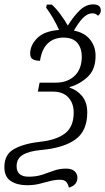

<svg xmlns="http://www.w3.org/2000/svg" viewBox="-63 -681 481 878"><path d="M252 177Q248 159 239 150Q230 141 212 141Q189 141 166 147Q143 153 117.5 159.5Q92 166 60 166Q16 166 -13.5 147Q-43 128 -43 83Q-43 24 3 -0.5Q49 -25 123 -33Q196 -41 235 -71.5Q274 -102 274 -166Q274 -209 249.5 -235.5Q225 -262 179 -262H110L118 -303H191Q246 -303 278.5 -334.5Q311 -366 311 -422Q311 -460 291 -484.5Q271 -509 227 -509Q184 -509 156 -483Q128 -457 120 -403Q99 -403 87 -410Q75 -417 75 -436Q75 -474 107 -506.5Q139 -539 207 -544Q195 -572 179 -599Q163 -626 148 -646L151 -660H174Q193 -643 213 -616Q233 -589 247 -564Q276 -610 303.5 -635.5Q331 -661 363 -661Q398 -661 398 -633Q398 -627 395 -620.5Q392 -614 385 -609Q380 -614 374.5 -617Q369 -620 360 -620Q336 -620 315 -597.5Q294 -575 275 -541Q323 -532 348.5 -500.5Q374 -469 374 -426Q374 -363 338 -329.5Q302 -296 256 -283L255 -280Q289 -270 312.5 -241.5Q336 -213 336 -167Q336 -82 281.5 -43Q227 -4 124 5Q70 10 41.5 27Q13 44 13 79Q13 127 68 127Q103 127 130 118Q157 109 183 99.5Q209 90 239 90Q265 90 278 102Q291 114 291 131Q291 166 252 177Z"/></svg>

Font: Noto Serif Condensed Light
Style: Italic
Weight: 300
Width: 3
Italic angle: -12°
Designer: Monotype Design Team
Foundry: Monotype Imaging Inc.
Version: Version 2.014; ttfautohint (v1.8.4.7-5d5b)